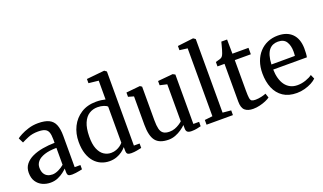

<svg xmlns="http://www.w3.org/2000/svg" viewBox="-79 -1321 3090 1834"><g transform="rotate(-20 1466.0 -404.0)"><path d="M187.5 11Q143 11 105.2 -6.5Q67.5 -24 44.2 -59.5Q21 -95 21 -149Q21 -199 48.5 -234Q76 -269 122.8 -290.8Q169.5 -312.5 228.5 -322.8Q287.5 -333 351 -334V-370.5Q351 -415 341.5 -441Q332 -467 307.8 -478.2Q283.5 -489.5 238.5 -489.5Q180.5 -489.5 137 -471.2Q93.5 -453 69 -440L44 -490.5Q54.5 -500 87.5 -517.8Q120.5 -535.5 167 -550Q213.5 -564.5 265 -564.5Q334.5 -564.5 375.5 -544.5Q416.5 -524.5 434.2 -481.2Q452 -438 452 -369V-50H510.5V-6.5Q499.5 -4 481.5 -0.5Q463.5 3 443.5 5.8Q423.5 8.5 406.5 8.5Q380 8.5 369 0.5Q358 -7.5 358 -37V-69.5Q346 -57 321.5 -38Q297 -19 263 -4Q229 11 187.5 11ZM230.5 -56.5Q258 -56.5 291.8 -72.2Q325.5 -88 351 -110.5V-282.5Q277 -282 228.8 -266Q180.5 -250 157 -222.8Q133.5 -195.5 133.5 -160.5Q133.5 -124 146.2 -101Q159 -78 181 -67.2Q203 -56.5 230.5 -56.5Z M787 11Q744 11 704.8 -5.2Q665.5 -21.5 635.2 -55.2Q605 -89 587.5 -140.5Q570 -192 570 -262.5Q570 -347 604.2 -416Q638.5 -485 702.8 -526.2Q767 -567.5 857 -567.5Q883.5 -567.5 907.2 -564.5Q931 -561.5 950.5 -556.5V-747.5L850 -758.5V-801L1028.5 -819H1032.5L1054 -803V-50H1112V-5Q1091.5 -0.5 1064 4.8Q1036.5 10 1007.5 10Q983.5 10 971 2Q958.5 -6 958.5 -36.5V-69.5Q941.5 -49 916 -30.5Q890.5 -12 858 -0.5Q825.5 11 787 11ZM827.5 -58.5Q856 -58.5 880.2 -67.8Q904.5 -77 922.5 -90.5Q940.5 -104 950.5 -117V-482.5Q942.5 -495 914 -504.2Q885.5 -513.5 852 -513.5Q804 -513.5 766 -489.5Q728 -465.5 705.8 -413.5Q683.5 -361.5 682.5 -277.5Q681.5 -199.5 701.2 -151.2Q721 -103 754.2 -80.8Q787.5 -58.5 827.5 -58.5Z M1620.5 9Q1593 9 1579.2 -1.2Q1565.5 -11.5 1565.5 -38V-72.5Q1547 -54 1518.8 -34.5Q1490.5 -15 1456.8 -2Q1423 11 1387.5 11Q1294.5 11 1255.2 -39.2Q1216 -89.5 1216 -202.5V-491L1160.5 -507V-550.5L1300 -564.5H1302L1320.5 -552V-209.5Q1320.5 -155.5 1328.8 -122.2Q1337 -89 1359 -73.5Q1381 -58 1421 -58Q1450.5 -58 1475.5 -67.2Q1500.5 -76.5 1520.8 -89.5Q1541 -102.5 1554 -114.5V-491L1482 -507.5V-550.5L1633 -564.5H1635.5L1658.5 -552V-50H1717L1716.5 -5.5Q1699.5 -1.5 1675.8 3.8Q1652 9 1620.5 9Z M1854.5 -57V-747L1774.5 -757.5V-800L1933.5 -819H1936L1957.5 -804V-56L2042.5 -48V0H1774.5V-48Z M2246.5 10.5Q2193 10.5 2163.8 -14.5Q2134.5 -39.5 2134.5 -104.5V-487.5H2063V-532.5Q2072.5 -535.5 2084.5 -538.5Q2096.5 -541.5 2107 -544.8Q2117.5 -548 2122.5 -551.5Q2128.5 -556 2132.8 -561Q2137 -566 2140.5 -572.8Q2144 -579.5 2147.5 -589Q2152.5 -601 2158.5 -622.5Q2164.5 -644 2170 -665Q2175.5 -686 2178.5 -697.5H2237L2238.5 -553H2402V-487.5H2239V-178.5Q2239 -125 2243 -101Q2247 -77 2259.8 -70.5Q2272.5 -64 2297 -64Q2325 -64 2356.8 -71.2Q2388.5 -78.5 2404.5 -86L2419.5 -42Q2404 -30 2376.2 -18Q2348.5 -6 2314.5 2.2Q2280.5 10.5 2246.5 10.5Z M2691 11Q2607.5 11 2552.5 -25.8Q2497.5 -62.5 2470.2 -127.8Q2443 -193 2443 -277.5Q2443 -343.5 2462.2 -397Q2481.5 -450.5 2516.5 -488.5Q2551.5 -526.5 2599 -547Q2646.5 -567.5 2703 -567.5Q2796 -567.5 2847.5 -516.2Q2899 -465 2901.5 -369Q2901.5 -338.5 2900.2 -316.2Q2899 -294 2895 -277H2553Q2554 -229 2565 -188.8Q2576 -148.5 2597.2 -119Q2618.5 -89.5 2649.8 -73.5Q2681 -57.5 2722.5 -57.5Q2764 -57.5 2806.8 -72.2Q2849.5 -87 2872.5 -105.5L2891.5 -62.5Q2873.5 -44 2842 -27.2Q2810.5 -10.5 2771.2 0.2Q2732 11 2691 11ZM2553.5 -328.5 2792 -329Q2793 -337.5 2793.8 -350.2Q2794.5 -363 2794.5 -372.5Q2794.5 -434 2769.5 -473.2Q2744.5 -512.5 2685 -512.5Q2658 -512.5 2635 -503Q2612 -493.5 2594.5 -472.2Q2577 -451 2566.5 -415.5Q2556 -380 2553.5 -328.5Z"/></g></svg>

Font: Merriweather 24pt
Style: Regular
Weight: 400
Designer: Eben Sorkin
Foundry: Eben Sorkin
Version: Version 2.100